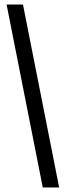

<svg xmlns="http://www.w3.org/2000/svg" viewBox="-20 -772 355 844"><path d="M9 -752H81L240 52H168Z"/></svg>

Font: Pathway Extreme SemiCondensed Medium
Style: Regular
Weight: 500
Width: 4
Version: Version 1.001;gftools[0.9.26]